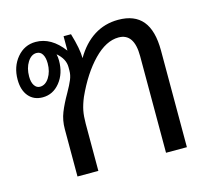

<svg xmlns="http://www.w3.org/2000/svg" viewBox="-86 -670 853 773"><g transform="rotate(-15 340.0 -283.5)"><path d="M602 -403V0H515V-403Q515 -498 450 -498Q398 -498 346 -444.5Q294 -391 254 -303Q242 -274 237.5 -251Q233 -228 233 -197V0H146V-197Q146 -234 158.5 -265.5Q171 -297 193 -335Q210 -365 217.5 -383.5Q225 -402 225 -420V-435Q225 -469 192 -497Q195 -484 195 -470Q195 -416 166 -380Q137 -344 94 -344Q57 -344 35.5 -369.5Q14 -395 14 -439Q14 -493 45 -530Q76 -567 123 -567Q188 -567 238 -500V-560H269Q289 -493 289 -455Q321 -510 366 -538.5Q411 -567 467 -567Q535 -567 568.5 -526.5Q602 -486 602 -403ZM148 -471Q148 -495 139.5 -509Q131 -523 115 -523Q93 -523 77.5 -498.5Q62 -474 62 -439Q62 -415 71 -401.5Q80 -388 94 -388Q117 -388 132.5 -412.5Q148 -437 148 -471Z"/></g></svg>

Font: KoHo Medium
Style: Regular
Weight: 500
Version: Version 1.000; ttfautohint (v1.6)